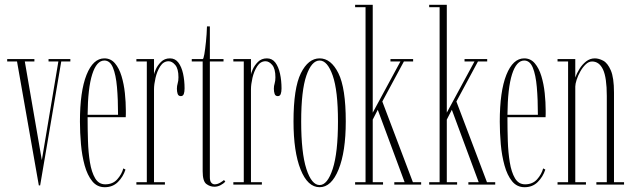

<svg xmlns="http://www.w3.org/2000/svg" viewBox="-20 -770 2644 801"><path d="M142 3.5 51 -513.5H10V-523.5H123.5V-513.5H83.5L154.5 -102L223.5 -513.5H182.5V-523.5H273.5V-513.5H235.5L147.5 3.5Z M417 11Q385 11 364.8 -14Q344.5 -39 333.2 -79.8Q322 -120.5 317.8 -168.5Q313.5 -216.5 313.5 -262.5Q313.5 -389 341 -457.8Q368.5 -526.5 415.5 -526.5Q442 -526.5 459.5 -506Q477 -485.5 487 -452.5Q497 -419.5 501 -381.5Q505 -343.5 505 -308.5Q505 -301.5 505 -294.8Q505 -288 504.5 -281H345.5V-278Q345.5 -231.5 347 -182.8Q348.5 -134 355.2 -92.8Q362 -51.5 377 -26.2Q392 -1 419 -1Q450.5 -1 469.2 -22Q488 -43 494.5 -67.5L503.5 -62.5Q493.5 -32 471.8 -10.5Q450 11 417 11ZM415.5 -517.5Q383 -517.5 364.8 -460.2Q346.5 -403 345.5 -291H472.5Q472.5 -355.5 468 -406.8Q463.5 -458 451.2 -487.8Q439 -517.5 415.5 -517.5Z M549 0V-10H592.5V-513.5H549V-523.5H622.5V-460Q623 -464.5 630 -480.8Q637 -497 651.8 -511.8Q666.5 -526.5 689 -526.5Q711 -526.5 724.2 -508.8Q737.5 -491 743.8 -462.5Q750 -434 750 -401Q750 -387 746.8 -378Q743.5 -369 734.5 -369Q724.5 -369 721.2 -378.2Q718 -387.5 718 -400Q718 -411.5 721.2 -422Q724.5 -432.5 724.5 -447.5Q724.5 -483 711.2 -498.8Q698 -514.5 683.5 -514.5Q662 -514.5 648.5 -493.5Q635 -472.5 628.8 -445Q622.5 -417.5 622.5 -397.5V-10H668V0Z M874.5 9Q856 9 840.8 -2.5Q825.5 -14 825.5 -55.5V-513.5H780V-523.5H825.5Q829 -523.5 832.5 -543.8Q836 -564 839.2 -595.5Q842.5 -627 843.5 -660H855.5V-523.5H912.5V-513.5H855.5V-31Q855.5 -14.5 861.5 -7.8Q867.5 -1 875.5 -1Q887 -1 898.8 -8Q910.5 -15 914.5 -19L920 -12Q912.5 -4 900.2 2.5Q888 9 874.5 9Z M953.5 0V-10H997V-513.5H953.5V-523.5H1027V-460Q1027.5 -464.5 1034.5 -480.8Q1041.5 -497 1056.2 -511.8Q1071 -526.5 1093.5 -526.5Q1115.5 -526.5 1128.8 -508.8Q1142 -491 1148.2 -462.5Q1154.5 -434 1154.5 -401Q1154.5 -387 1151.2 -378Q1148 -369 1139 -369Q1129 -369 1125.8 -378.2Q1122.5 -387.5 1122.5 -400Q1122.5 -411.5 1125.8 -422Q1129 -432.5 1129 -447.5Q1129 -483 1115.8 -498.8Q1102.5 -514.5 1088 -514.5Q1066.5 -514.5 1053 -493.5Q1039.5 -472.5 1033.2 -445Q1027 -417.5 1027 -397.5V-10H1072.5V0Z M1313.5 11Q1263.5 11 1234 -63Q1204.5 -137 1204.5 -263.5Q1204.5 -402.5 1235.2 -464.5Q1266 -526.5 1313.5 -526.5Q1361 -526.5 1391.8 -464.5Q1422.5 -402.5 1422.5 -263.5Q1422.5 -137 1392.5 -63Q1362.5 11 1313.5 11ZM1313.5 2Q1346 2 1368 -65.2Q1390 -132.5 1390 -263.5Q1390 -392 1368 -454.8Q1346 -517.5 1313.5 -517.5Q1280 -517.5 1258.2 -454.8Q1236.5 -392 1236.5 -263.5Q1236.5 -132.5 1258.2 -65.2Q1280 2 1313.5 2Z M1461.5 0V-10H1505V-740H1461.5V-750H1535V-300L1650.5 -513.5H1609V-523.5H1703.5V-513.5H1665L1575 -346.5L1702.5 -10H1737V0H1625V-10H1668L1556 -312L1535 -271V-10H1578V0Z M1770.5 0V-10H1814V-740H1770.5V-750H1844V-300L1959.5 -513.5H1918V-523.5H2012.5V-513.5H1974L1884 -346.5L2011.5 -10H2046V0H1934V-10H1977L1865 -312L1844 -271V-10H1887V0Z M2168.5 11Q2136.5 11 2116.2 -14Q2096 -39 2084.8 -79.8Q2073.5 -120.5 2069.2 -168.5Q2065 -216.5 2065 -262.5Q2065 -389 2092.5 -457.8Q2120 -526.5 2167 -526.5Q2193.5 -526.5 2211 -506Q2228.5 -485.5 2238.5 -452.5Q2248.5 -419.5 2252.5 -381.5Q2256.5 -343.5 2256.5 -308.5Q2256.5 -301.5 2256.5 -294.8Q2256.5 -288 2256 -281H2097V-278Q2097 -231.5 2098.5 -182.8Q2100 -134 2106.8 -92.8Q2113.5 -51.5 2128.5 -26.2Q2143.5 -1 2170.5 -1Q2202 -1 2220.8 -22Q2239.5 -43 2246 -67.5L2255 -62.5Q2245 -32 2223.2 -10.5Q2201.5 11 2168.5 11ZM2167 -517.5Q2134.5 -517.5 2116.2 -460.2Q2098 -403 2097 -291H2224Q2224 -355.5 2219.5 -406.8Q2215 -458 2202.8 -487.8Q2190.5 -517.5 2167 -517.5Z M2306 0V-10H2350V-513.5H2306V-523.5H2380V-446.5Q2386 -464 2397.5 -482.5Q2409 -501 2425.2 -513.8Q2441.5 -526.5 2461.5 -526.5Q2478 -526.5 2496.5 -516.8Q2515 -507 2528.2 -476.5Q2541.5 -446 2541.5 -383.5V-10H2583.5V0H2468V-10H2511.5V-370Q2511.5 -446 2495.8 -479.8Q2480 -513.5 2450 -513.5Q2436 -513.5 2423.2 -501.2Q2410.5 -489 2400.8 -471.5Q2391 -454 2385.5 -436.8Q2380 -419.5 2380 -409V-10H2424.5V0Z"/></svg>

Font: Imbue 100pt Thin
Style: Regular
Weight: 100
Designer: Tyler Finck
Foundry: Etcetera Type Company
Version: Version 1.102; ttfautohint (v1.8.3)